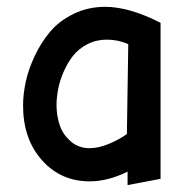

<svg xmlns="http://www.w3.org/2000/svg" viewBox="-20 -532 570 557"><path d="M445.8 -465.8Q355 -512.2 285.2 -512.2Q235.4 -512.2 193.8 -491.9Q152.3 -471.7 126 -440.7Q99.6 -409.7 81.1 -370.4Q62.5 -331.1 54.7 -294.7Q46.9 -258.3 46.9 -226.1Q46.9 -128.9 101.6 -67.4Q156.2 -5.9 240.2 -5.9Q293.5 -5.9 350.1 -34.2V4.9L445.8 -13.2ZM144 -227.1Q144 -249 148.7 -273.4Q153.3 -297.9 164.6 -323.7Q175.8 -349.6 191.9 -370.1Q208 -390.6 233.6 -403.8Q259.3 -417 290 -417Q323.2 -417 352.1 -403.8L348.1 -143.1Q326.2 -127.4 296.1 -114.7Q266.1 -102.1 238.8 -102.1Q206.5 -102.5 184.1 -122.8Q161.6 -143.1 152.8 -170.2Q144 -197.3 144 -227.1Z"/></svg>

Font: Comic Neue Angular
Style: Bold
Weight: 700
Designer: Craig Rozynski
Foundry: Craig Rozynski
Version: Version 2.003